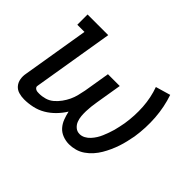

<svg xmlns="http://www.w3.org/2000/svg" viewBox="-108 -743 966 966"><g transform="rotate(45 375.0 -260.0)"><path d="M131 8Q111 8 92.5 2.5Q74 -3 62 -17Q50 -31 46.5 -50.5Q43 -70 47 -90L106 -447H55V-520H202L131 -90Q129 -83 132 -78Q135 -73 140.5 -70Q146 -67 152 -66.5Q158 -66 164 -66Q185 -66 205.5 -72Q226 -78 242.5 -92Q259 -106 272 -124Q285 -142 294 -161Q303 -180 308 -200.5Q313 -221 317 -241L340 -380H424L401 -241Q398 -223 396 -205.5Q394 -188 393.5 -170.5Q393 -153 394.5 -136Q396 -119 402 -103.5Q408 -88 421 -77Q434 -66 452 -66Q467 -66 481 -73.5Q495 -81 506 -93Q517 -105 525.5 -118.5Q534 -132 540 -146.5Q546 -161 551.5 -176Q557 -191 561 -205.5Q565 -220 568 -235Q571 -250 574 -265Q584 -328 580 -389Q576 -450 556 -505L635 -528Q657 -464 662 -394Q667 -324 656 -253Q652 -232 647 -210.5Q642 -189 635 -168Q628 -147 618.5 -126Q609 -105 597.5 -85.5Q586 -66 570.5 -48.5Q555 -31 535.5 -17.5Q516 -4 494 2Q472 8 451 8Q427 8 405 -0.5Q383 -9 368.5 -25.5Q354 -42 346 -63Q338 -84 333 -107Q317 -81 295 -58.5Q273 -36 246.5 -20.5Q220 -5 190 1.5Q160 8 131 8Z"/></g></svg>

Font: Iosevka Plex Etoile
Style: Italic
Weight: 400
Italic angle: -9°
Designer: Belleve Invis
Foundry: Belleve Invis
Version: Version 25.1.1; ttfautohint (v1.8.4)